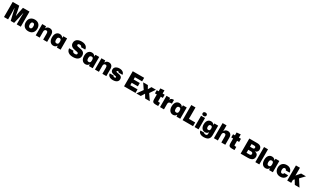

<svg xmlns="http://www.w3.org/2000/svg" viewBox="700 -4303 12932 8027"><g transform="rotate(30 7165.5 -289.0)"><path d="M59 0V-729H375L431 -473L462 -293H470L500 -473L554 -729H870V0H674V-312L679 -538H671L625 -326L549 0H383L306 -331L261 -538H252L257 -312V0Z M1233 10Q1170 10 1119 -8.5Q1068 -27 1031 -63.5Q994 -100 974 -152.5Q954 -205 954 -272Q954 -357 986.5 -420Q1019 -483 1081.5 -518.5Q1144 -554 1233 -554Q1296 -554 1347 -535.5Q1398 -517 1435 -480.5Q1472 -444 1492 -392Q1512 -340 1512 -272Q1512 -188 1479.5 -124.5Q1447 -61 1385 -25.5Q1323 10 1233 10ZM1233 -143Q1259 -143 1278.5 -156Q1298 -169 1308.5 -197.5Q1319 -226 1319 -272Q1319 -307 1313 -331.5Q1307 -356 1295.5 -371.5Q1284 -387 1268.5 -394Q1253 -401 1233 -401Q1207 -401 1187.5 -388Q1168 -375 1157.5 -347Q1147 -319 1147 -272Q1147 -237 1153 -212.5Q1159 -188 1170.5 -172.5Q1182 -157 1198 -150Q1214 -143 1233 -143Z M1591 0V-544H1775L1782 -455H1790Q1810 -505 1853.5 -529.5Q1897 -554 1951 -554Q1991 -554 2025.5 -542Q2060 -530 2086 -504Q2112 -478 2126.5 -435.5Q2141 -393 2141 -333V0H1950V-291Q1950 -327 1942 -351.5Q1934 -376 1917 -388Q1900 -400 1871 -400Q1841 -400 1821.5 -386Q1802 -372 1792 -351Q1782 -330 1782 -308V0Z M2439 10Q2390 10 2349.5 -9Q2309 -28 2280 -64Q2251 -100 2235.5 -152.5Q2220 -205 2220 -272Q2220 -362 2247.5 -425Q2275 -488 2324 -521Q2373 -554 2439 -554Q2476 -554 2507 -543Q2538 -532 2560.5 -512Q2583 -492 2593 -465H2603L2610 -544H2792V0H2610L2603 -79H2593Q2578 -39 2536 -14.5Q2494 10 2439 10ZM2510 -143Q2542 -143 2562 -156Q2582 -169 2591.5 -193Q2601 -217 2601 -249V-295Q2601 -329 2590.5 -352.5Q2580 -376 2560.5 -388.5Q2541 -401 2515 -401Q2479 -401 2457 -385Q2435 -369 2425 -340Q2415 -311 2415 -272Q2415 -234 2424 -204.5Q2433 -175 2454 -159Q2475 -143 2510 -143Z M3387 10Q3286 10 3216 -20Q3146 -50 3109.5 -104.5Q3073 -159 3073 -231H3279Q3279 -205 3291 -185.5Q3303 -166 3328.5 -155Q3354 -144 3396 -144Q3425 -144 3446.5 -150.5Q3468 -157 3479.5 -171.5Q3491 -186 3491 -210Q3491 -227 3484.5 -237.5Q3478 -248 3462 -255.5Q3446 -263 3417 -268.5Q3388 -274 3343 -281Q3280 -290 3232 -308Q3184 -326 3152 -353Q3120 -380 3104 -417Q3088 -454 3088 -502Q3088 -576 3124.5 -629Q3161 -682 3228.5 -710Q3296 -738 3389 -738Q3477 -738 3542.5 -710.5Q3608 -683 3644.5 -633.5Q3681 -584 3681 -518H3477Q3476 -545 3462 -560Q3448 -575 3427 -581Q3406 -587 3384 -587Q3358 -587 3338.5 -581Q3319 -575 3308.5 -562.5Q3298 -550 3298 -528Q3298 -508 3310 -495.5Q3322 -483 3356 -474.5Q3390 -466 3454 -456Q3498 -450 3541.5 -438Q3585 -426 3621.5 -402Q3658 -378 3680 -335Q3702 -292 3702 -223Q3702 -155 3667 -102Q3632 -49 3562.5 -19.5Q3493 10 3387 10Z M3989 10Q3940 10 3899.5 -9Q3859 -28 3830 -64Q3801 -100 3785.5 -152.5Q3770 -205 3770 -272Q3770 -362 3797.5 -425Q3825 -488 3874 -521Q3923 -554 3989 -554Q4026 -554 4057 -543Q4088 -532 4110.5 -512Q4133 -492 4143 -465H4153L4160 -544H4342V0H4160L4153 -79H4143Q4128 -39 4086 -14.5Q4044 10 3989 10ZM4060 -143Q4092 -143 4112 -156Q4132 -169 4141.5 -193Q4151 -217 4151 -249V-295Q4151 -329 4140.5 -352.5Q4130 -376 4110.5 -388.5Q4091 -401 4065 -401Q4029 -401 4007 -385Q3985 -369 3975 -340Q3965 -311 3965 -272Q3965 -234 3974 -204.5Q3983 -175 4004 -159Q4025 -143 4060 -143Z M4450 0V-544H4634L4641 -455H4649Q4669 -505 4712.5 -529.5Q4756 -554 4810 -554Q4850 -554 4884.5 -542Q4919 -530 4945 -504Q4971 -478 4985.5 -435.5Q5000 -393 5000 -333V0H4809V-291Q4809 -327 4801 -351.5Q4793 -376 4776 -388Q4759 -400 4730 -400Q4700 -400 4680.5 -386Q4661 -372 4651 -351Q4641 -330 4641 -308V0Z M5316 10Q5259 10 5213.5 -3Q5168 -16 5135.5 -40Q5103 -64 5085 -97.5Q5067 -131 5067 -171H5255Q5257 -154 5265.5 -143Q5274 -132 5288.5 -127Q5303 -122 5321 -122Q5349 -122 5362 -131.5Q5375 -141 5375 -157Q5375 -172 5367 -179Q5359 -186 5341 -190.5Q5323 -195 5292 -199Q5219 -210 5172 -229Q5125 -248 5102.5 -282.5Q5080 -317 5080 -371Q5080 -426 5110.5 -467Q5141 -508 5196 -531Q5251 -554 5324 -554Q5392 -554 5443.5 -532.5Q5495 -511 5525 -472.5Q5555 -434 5558 -383H5370Q5370 -396 5363.5 -404.5Q5357 -413 5345.5 -417.5Q5334 -422 5318 -422Q5297 -422 5284 -413.5Q5271 -405 5271 -388Q5271 -374 5280.5 -366.5Q5290 -359 5312.5 -354Q5335 -349 5372 -344Q5443 -335 5486.5 -315Q5530 -295 5549.5 -261Q5569 -227 5569 -174Q5569 -115 5537.5 -74Q5506 -33 5449 -11.5Q5392 10 5316 10Z M5855 0V-729H6405V-557H6016L6058 -599V-130L6016 -172H6408V0ZM6016 -288V-449H6355V-288Z M6447 0 6645 -277 6464 -544H6691L6763 -416L6774 -395H6780L6791 -416L6864 -544H7081L6906 -282L7098 0H6873L6786 -146L6773 -170H6767L6754 -146L6662 0Z M7363 0Q7284 0 7248 -36.5Q7212 -73 7212 -152V-391H7121V-544H7212V-683L7403 -699V-544H7502V-391H7403V-188Q7403 -167 7414 -160Q7425 -153 7442 -153H7502V0Z M7591 0V-544H7764L7771 -465H7778Q7796 -517 7833.5 -534Q7871 -551 7919 -551Q7928 -551 7935 -551Q7942 -551 7949 -551V-372Q7944 -372 7935 -372Q7926 -372 7915 -372Q7863 -372 7834 -358.5Q7805 -345 7793.5 -319.5Q7782 -294 7782 -257V0Z M8215 10Q8166 10 8125.5 -9Q8085 -28 8056 -64Q8027 -100 8011.5 -152.5Q7996 -205 7996 -272Q7996 -362 8023.5 -425Q8051 -488 8100 -521Q8149 -554 8215 -554Q8252 -554 8283 -543Q8314 -532 8336.5 -512Q8359 -492 8369 -465H8379L8386 -544H8568V0H8386L8379 -79H8369Q8354 -39 8312 -14.5Q8270 10 8215 10ZM8286 -143Q8318 -143 8338 -156Q8358 -169 8367.5 -193Q8377 -217 8377 -249V-295Q8377 -329 8366.5 -352.5Q8356 -376 8336.5 -388.5Q8317 -401 8291 -401Q8255 -401 8233 -385Q8211 -369 8201 -340Q8191 -311 8191 -272Q8191 -234 8200 -204.5Q8209 -175 8230 -159Q8251 -143 8286 -143Z M8681 0V-729H8884V-151L8859 -179H9186V0Z M9260 0V-544H9451V0ZM9356 -589Q9314 -589 9286.5 -610.5Q9259 -632 9259 -672Q9259 -712 9286.5 -733.5Q9314 -755 9356 -755Q9398 -755 9425.5 -733.5Q9453 -712 9453 -672Q9453 -632 9425.5 -610.5Q9398 -589 9356 -589Z M9794 177Q9716 177 9661 155Q9606 133 9575.5 93.5Q9545 54 9542 2H9726Q9728 14 9737.5 23.5Q9747 33 9762.5 38.5Q9778 44 9799 44Q9837 44 9857.5 33.5Q9878 23 9886 4Q9894 -15 9894 -40V-108H9885Q9871 -73 9831.5 -51Q9792 -29 9740 -29Q9693 -29 9655 -46.5Q9617 -64 9589.5 -97.5Q9562 -131 9547 -179.5Q9532 -228 9532 -291Q9532 -374 9558 -433Q9584 -492 9631 -523Q9678 -554 9740 -554Q9788 -554 9828.5 -533.5Q9869 -513 9885 -475H9895L9900 -544H10085V-80Q10085 16 10049 72.5Q10013 129 9947.5 153Q9882 177 9794 177ZM9813 -182Q9841 -182 9858.5 -193Q9876 -204 9884.5 -224Q9893 -244 9893 -271V-311Q9893 -341 9883.5 -361Q9874 -381 9857 -391Q9840 -401 9818 -401Q9785 -401 9765 -387Q9745 -373 9736 -348Q9727 -323 9727 -291Q9727 -259 9735 -234.5Q9743 -210 9762 -196Q9781 -182 9813 -182Z M10192 0V-729H10383V-455H10391Q10411 -505 10454.5 -529.5Q10498 -554 10552 -554Q10592 -554 10626.5 -542Q10661 -530 10687 -504Q10713 -478 10727.5 -435.5Q10742 -393 10742 -333V0H10551V-291Q10551 -327 10543 -351.5Q10535 -376 10518 -388Q10501 -400 10472 -400Q10442 -400 10422.5 -386Q10403 -372 10393 -351Q10383 -330 10383 -308V0Z M11046 0Q10967 0 10931 -36.5Q10895 -73 10895 -152V-391H10804V-544H10895V-683L11086 -699V-544H11185V-391H11086V-188Q11086 -167 11097 -160Q11108 -153 11125 -153H11185V0Z M11482 0V-729H11862Q11977 -729 12032.5 -677.5Q12088 -626 12088 -541Q12088 -500 12072.5 -468Q12057 -436 12029 -414.5Q12001 -393 11963 -384L11962 -376Q12013 -368 12045 -345Q12077 -322 12092.5 -287.5Q12108 -253 12108 -212Q12108 -140 12076 -93Q12044 -46 11983.5 -23Q11923 0 11835 0ZM11679 -153H11811Q11861 -153 11881.5 -172.5Q11902 -192 11902 -224Q11902 -265 11877.5 -282Q11853 -299 11813 -299H11663V-446H11804Q11833 -446 11850.5 -454.5Q11868 -463 11876 -478Q11884 -493 11884 -513Q11884 -547 11862 -561.5Q11840 -576 11803 -576H11679Z M12193 0V-729H12384V0Z M12685 10Q12636 10 12595.5 -9Q12555 -28 12526 -64Q12497 -100 12481.5 -152.5Q12466 -205 12466 -272Q12466 -362 12493.5 -425Q12521 -488 12570 -521Q12619 -554 12685 -554Q12722 -554 12753 -543Q12784 -532 12806.5 -512Q12829 -492 12839 -465H12849L12856 -544H13038V0H12856L12849 -79H12839Q12824 -39 12782 -14.5Q12740 10 12685 10ZM12756 -143Q12788 -143 12808 -156Q12828 -169 12837.5 -193Q12847 -217 12847 -249V-295Q12847 -329 12836.5 -352.5Q12826 -376 12806.5 -388.5Q12787 -401 12761 -401Q12725 -401 12703 -385Q12681 -369 12671 -340Q12661 -311 12661 -272Q12661 -234 12670 -204.5Q12679 -175 12700 -159Q12721 -143 12756 -143Z M13394 10Q13331 10 13280 -10Q13229 -30 13192.5 -67.5Q13156 -105 13136.5 -157Q13117 -209 13117 -273Q13117 -337 13137 -389Q13157 -441 13194 -478Q13231 -515 13283 -534.5Q13335 -554 13399 -554Q13473 -554 13530 -526.5Q13587 -499 13620 -450Q13653 -401 13654 -336H13468Q13465 -358 13454.5 -372Q13444 -386 13429 -393Q13414 -400 13395 -400Q13373 -400 13357 -391Q13341 -382 13331 -365.5Q13321 -349 13316 -325.5Q13311 -302 13311 -272Q13311 -227 13321.5 -199Q13332 -171 13350.5 -157.5Q13369 -144 13394 -144Q13418 -144 13434 -152.5Q13450 -161 13459 -175.5Q13468 -190 13470 -208H13655Q13653 -142 13619 -93Q13585 -44 13527 -17Q13469 10 13394 10Z M13732 0V-729H13926V-351L13968 -403L14089 -544H14323L14115 -326L14324 0H14099L14013 -141L13981 -199L13926 -144V0Z"/></g></svg>

Font: Mona Sans ExtraLight Black
Style: Regular
Weight: 900
Version: Version 2.000